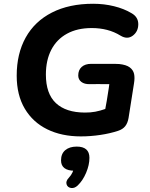

<svg xmlns="http://www.w3.org/2000/svg" viewBox="-20 -700 780 1000"><path d="M67 -305.9Q67 -420.2 113.8 -504.5Q160.6 -588.7 250.3 -634.6Q340.1 -680.4 465.3 -680.4Q522.3 -680.4 573.9 -667.6Q625.6 -654.9 664.4 -631.7Q700.3 -611.7 700.2 -573.7Q700.1 -535.7 671.7 -514.3Q643.2 -492.9 607.7 -514.4Q575.2 -534.5 537.8 -544.2Q500.5 -553.9 457.7 -553.9Q382.4 -553.9 328.8 -524.4Q275.1 -494.9 247 -440.5Q219 -386.1 219 -311.7Q219 -211.8 271.1 -163Q323.3 -114.1 421.9 -113.7Q451.1 -113.5 476.3 -118.2Q501.4 -122.9 530.4 -133.1Q541.6 -137.1 554.4 -141.5L518.5 -83.2Q529.1 -134.3 536 -174.7Q542.9 -215 546.7 -242.1L549.3 -261.7Q541.9 -261.7 538.7 -261.7Q535.5 -261.7 528.1 -261.7Q511.4 -261.7 491.8 -262.1Q472.1 -262.5 448.2 -261.7Q420 -260.9 403.7 -273.4Q387.5 -285.9 387.5 -307Q387.5 -335.3 405.4 -351.4Q423.4 -367.5 454.9 -367.5H575.1Q593.1 -367.5 601.1 -366.5Q637.6 -362.7 655.7 -349.1Q673.8 -335.6 678.3 -315.2Q682.8 -294.8 677.8 -265L649.6 -85.9Q645.2 -59.3 632.2 -42.8Q619.1 -26.4 595 -18.6Q553.4 -4.8 502.4 2.8Q451.5 10.4 400.9 10.4Q301.5 10.4 226.2 -26.4Q151 -63.2 109 -134.1Q67 -205 67 -305.9ZM338.9 225.4Q351.1 212.3 357.8 197.4Q364.5 182.5 366.7 165.7L366.8 189.1Q333.2 189.1 315.6 175.5Q297.9 161.9 297.9 135.5Q297.9 100.4 320 82Q342 63.5 379.7 63.5Q412.4 63.5 429.1 78.1Q445.8 92.7 445.8 122Q445.8 159 428.6 199.7Q411.4 240.5 384.6 266.1Q367.6 282.1 349.5 279Q331.5 275.9 326.6 259.5Q321.7 243.1 338.9 225.4Z"/></svg>

Font: SN Pro Thin
Style: Italic
Weight: 200
Italic angle: -9°
Designer: Tobias Whetton
Foundry: Supernotes
Version: Version 1.003;Glyphs 3.3 (3324)